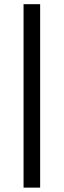

<svg xmlns="http://www.w3.org/2000/svg" viewBox="-20 -747 300 904"><path d="M169 -727.3V136.4H90.9V-727.3Z"/></svg>

Font: Inter UI
Style: Regular
Weight: 400
Designer: Rasmus Andersson
Foundry: rsms
Version: Version 2.2